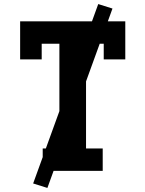

<svg xmlns="http://www.w3.org/2000/svg" viewBox="-20 -840 715 944"><path d="M190 0V-110H272V-625H185V-548H79V-735H596V-548H490V-625H403V-110H485V0ZM213 84 143 62 463 -820 533 -798Z"/></svg>

Font: Iosevka Etoile Extrabold
Style: Regular
Weight: 800
Designer: Belleve Invis
Foundry: Belleve Invis
Version: Version 22.1.2; ttfautohint (v1.8.4)